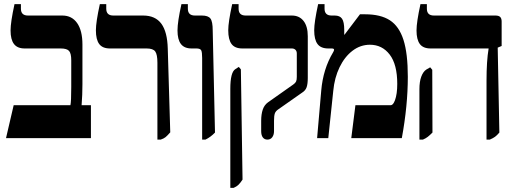

<svg xmlns="http://www.w3.org/2000/svg" viewBox="-20 -667 2477 927"><path d="M46 -159H320Q324 -176 324 -247V-376Q324 -409 313.5 -421Q303 -433 273 -433H99Q64 -433 47.5 -454.5Q31 -476 31 -520Q31 -560 50 -647H81V-625Q81 -592 115 -592H281Q327 -592 352.5 -555.5Q378 -519 378 -452V-260Q378 -209 374 -159H419V0H9Z M740 -364Q740 -404 729.5 -418.5Q719 -433 688 -433H511Q475 -433 459 -454.5Q443 -476 443 -521Q443 -560 462 -647H493V-625Q493 -592 527 -592H671Q730 -592 759 -552.5Q788 -513 790 -432L802 -28Q788 -12 779.5 -5Q771 2 756 7H740Z M956 -387Q956 -415 951.5 -424Q947 -433 928 -433H905Q870 -433 853.5 -454.5Q837 -476 837 -520Q837 -562 856 -647H887V-625Q887 -592 921 -592H955Q985 -592 996 -577.5Q1007 -563 1007 -520L1018 -27Q997 -5 972 7H956Z M1241 -34V-84Q1241 -115 1248.5 -137.5Q1256 -160 1274 -173L1396 -259Q1406 -266 1409.5 -273.5Q1413 -281 1413 -296V-409Q1413 -420 1406.5 -426.5Q1400 -433 1389 -433H1150Q1114 -433 1098 -454.5Q1082 -476 1082 -521Q1082 -560 1101 -647H1132V-625Q1132 -592 1166 -592H1389Q1425 -592 1445.5 -566Q1466 -540 1466 -492V-291Q1466 -262 1460.5 -246Q1455 -230 1439 -220L1325 -140Q1311 -131 1307 -119.5Q1303 -108 1303 -84V-34Q1303 -16 1294.5 -4.5Q1286 7 1271 7Q1257 7 1249 -3.5Q1241 -14 1241 -34ZM1092 -238Q1092 -318 1116 -333L1133 -344L1143 -332L1151 200Q1140 217 1131 225.5Q1122 234 1108 240H1092Z M1531 -230Q1540 -334 1588 -414Q1593 -422 1593 -427Q1593 -433 1581 -433H1565Q1529 -433 1513 -454.5Q1497 -476 1497 -521Q1497 -560 1516 -647H1547V-625Q1547 -592 1581 -592H1596Q1621 -592 1631.5 -576.5Q1642 -561 1642 -523V-500L1643 -499L1718 -598H1743Q1818 -598 1862.5 -569Q1907 -540 1928 -474.5Q1949 -409 1949 -296Q1949 -157 1920 0H1676L1696 -159H1865Q1872 -159 1877 -164.5Q1882 -170 1887 -183Q1898 -213 1898 -262Q1898 -356 1861.5 -403.5Q1825 -451 1766 -451Q1720 -451 1682 -422Q1644 -393 1619.5 -342.5Q1595 -292 1589 -228L1565 0H1511Z M2329 -278Q2329 -372 2339 -432V-433H2059Q2023 -433 2007 -454.5Q1991 -476 1991 -520Q1991 -560 2010 -647H2041V-625Q2041 -592 2075 -592H2372Q2388 -592 2395 -585Q2402 -578 2402 -563V-445L2383 -437L2391 -27Q2379 -13 2370 -6.5Q2361 0 2345 7H2329ZM2005 -236Q2005 -273 2014 -297Q2023 -321 2038 -331L2057 -342L2067 -330L2068 -27Q2055 -14 2045.5 -6.5Q2036 1 2022 7H2005Z"/></svg>

Font: Noto Serif Hebrew CondExtraBold
Style: Regular
Weight: 800
Width: 3
Designer: Monotype Design Team
Foundry: Monotype Imaging Inc.
Version: Version 1.000